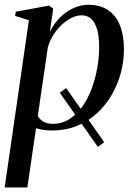

<svg xmlns="http://www.w3.org/2000/svg" viewBox="-25 -548 572 821"><path d="M420.5 60 393.5 80 230.5 -151.5 258 -171.5ZM-5 253.5 98.5 -461.5 39.5 -480 42.5 -498 184.5 -524 202.5 -511.5 188 -411Q204.5 -445.5 230.2 -471.8Q256 -498 287.8 -512.8Q319.5 -527.5 353 -527.5Q403.5 -527.5 437.5 -504.5Q471.5 -481.5 488.2 -438.8Q505 -396 505 -337Q505 -286.5 491.8 -236.8Q478.5 -187 452.8 -142.5Q427 -98 389.5 -63.5Q352 -29 303.5 -9.5Q255 10 196.5 10Q179.5 10 162 7.5Q144.5 5 129 0.5L92 253.5ZM136.5 -51.5Q145 -37 161 -27.8Q177 -18.5 201 -18.5Q240.5 -18.5 272 -38.8Q303.5 -59 327.5 -93Q351.5 -127 367.2 -169.8Q383 -212.5 391 -258.5Q399 -304.5 399 -347.5Q399 -390.5 390.8 -420.5Q382.5 -450.5 366 -466.5Q349.5 -482.5 323.5 -482.5Q296 -482.5 266.8 -463.8Q237.5 -445 213.8 -414Q190 -383 179.5 -345.5Z"/></svg>

Font: Merriweather 120pt
Style: Italic
Weight: 400
Italic angle: -7.8°
Version: Version 2.101